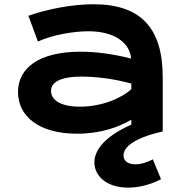

<svg xmlns="http://www.w3.org/2000/svg" viewBox="-20 -606 871 885"><path d="M63 -181.6C63 -72.8 155.8 10.3 335.4 10.3C442.9 10.3 525.9 -19.5 585.4 -54.2V0H730V-251C730 -478.5 627 -586.4 411.1 -586.4C313.5 -586.4 198.7 -564.5 110.8 -533.2L154.8 -414.6C225.1 -446.8 323.2 -461.9 387.7 -461.9C507.3 -461.9 578.1 -409.2 584.5 -335.9C501.5 -357.4 421.9 -367.7 351.1 -367.7C159.7 -367.7 63 -292.5 63 -181.6ZM215.3 -186.5C215.3 -222.2 249 -252.9 356.4 -252.9C409.2 -252.9 497.6 -245.6 585.4 -220.7V-195.3C541 -153.8 450.2 -114.3 348.1 -114.3C252.9 -114.3 215.3 -148.9 215.3 -186.5ZM415 142.6C415 201.2 466.8 258.8 570.8 258.8C618.7 258.8 669.9 246.6 722.2 220.2L684.6 128.4C657.7 142.6 630.4 151.4 604.5 151.4C567.4 151.4 549.3 133.8 549.3 110.4C549.3 78.6 583.5 33.2 730 0L681.2 -31.7H585.9C457.5 24.9 415 89.4 415 142.6Z"/></svg>

Font: Krona One
Style: Regular
Weight: 400
Designer: Yvonne Schüttler
Foundry: Yvonne Schüttler
Version: Version 1.002